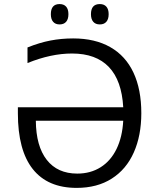

<svg xmlns="http://www.w3.org/2000/svg" viewBox="-20 -914 782 944"><path d="M67.9 -356.9V-386.7H585.9Q578.6 -518.1 515.4 -584.5Q452.1 -650.9 334.5 -650.9Q230.5 -650.9 115.2 -604V-680.7Q174.8 -704.6 228.3 -714.8Q281.7 -725.1 339.8 -725.1Q447.3 -725.1 522.5 -682.1Q597.7 -639.2 636.2 -556.9Q674.8 -474.6 674.8 -357.4Q674.8 -247.6 637.9 -164.6Q601.1 -81.5 529.5 -35.9Q458 9.8 356.9 9.8Q214.4 9.8 141.1 -82.8Q67.9 -175.3 67.9 -356.9ZM585.9 -320.3H156.2Q157.2 -195.3 210 -127.9Q262.7 -60.5 359.9 -60.5Q425.3 -60.5 474.9 -91.8Q524.4 -123 553 -181.6Q581.5 -240.2 585.9 -320.3ZM427.2 -844.2Q427.2 -894 470.7 -894Q491.7 -894 502.9 -881.3Q514.2 -868.7 514.2 -844.2Q514.2 -819.8 502.9 -806.9Q491.7 -793.9 470.7 -793.9Q449.7 -793.9 438.5 -806.9Q427.2 -819.8 427.2 -844.2ZM230 -844.2Q230 -894 272.9 -894Q293.9 -894 305.2 -881.3Q316.4 -868.7 316.4 -844.2Q316.4 -819.8 305.2 -806.9Q293.9 -793.9 272.9 -793.9Q252.4 -793.9 241.2 -806.9Q230 -819.8 230 -844.2Z"/></svg>

Font: Viking Open Sans
Style: Regular
Weight: 400
Foundry: Ascender Corporation
Version: Version 2.001